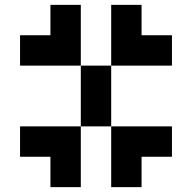

<svg xmlns="http://www.w3.org/2000/svg" viewBox="-20 -770 790 790"><path d="M312.5 -375H375V-312.5H312.5ZM375 -375H437.5V-312.5H375ZM375 -437.5H437.5V-375H375ZM312.5 -437.5H375V-375H312.5ZM250 -562.5H312.5V-500H250ZM250 -625H312.5V-562.5H250ZM250 -687.5H312.5V-625H250ZM250 -750H312.5V-687.5H250ZM187.5 -750H250V-687.5H187.5ZM187.5 -687.5H250V-625H187.5ZM125 -625H187.5V-562.5H125ZM187.5 -625H250V-562.5H187.5ZM187.5 -562.5H250V-500H187.5ZM125 -562.5H187.5V-500H125ZM62.5 -625H125V-562.5H62.5ZM62.5 -562.5H125V-500H62.5ZM250 -250H312.5V-187.5H250ZM187.5 -250H250V-187.5H187.5ZM187.5 -187.5H250V-125H187.5ZM187.5 -125H250V-62.5H187.5ZM187.5 -62.5H250V0H187.5ZM250 -62.5H312.5V0H250ZM250 -125H312.5V-62.5H250ZM250 -187.5H312.5V-125H250ZM125 -250H187.5V-187.5H125ZM62.5 -250H125V-187.5H62.5ZM62.5 -187.5H125V-125H62.5ZM125 -187.5H187.5V-125H125ZM437.5 -250H500V-187.5H437.5ZM437.5 -187.5H500V-125H437.5ZM437.5 -125H500V-62.5H437.5ZM437.5 -62.5H500V0H437.5ZM500 -62.5H562.5V0H500ZM500 -125H562.5V-62.5H500ZM500 -187.5H562.5V-125H500ZM500 -250H562.5V-187.5H500ZM625 -250H687.5V-187.5H625ZM625 -187.5H687.5V-125H625ZM562.5 -187.5H625V-125H562.5ZM562.5 -250H625V-187.5H562.5ZM437.5 -625H500V-562.5H437.5ZM437.5 -687.5H500V-625H437.5ZM437.5 -750H500V-687.5H437.5ZM500 -750H562.5V-687.5H500ZM500 -687.5H562.5V-625H500ZM500 -625H562.5V-562.5H500ZM500 -562.5H562.5V-500H500ZM437.5 -562.5H500V-500H437.5ZM562.5 -625H625V-562.5H562.5ZM625 -625H687.5V-562.5H625ZM625 -562.5H687.5V-500H625ZM562.5 -562.5H625V-500H562.5ZM312.5 -500H375V-437.5H312.5ZM375 -500H437.5V-437.5H375ZM312.5 -312.5H375V-250H312.5ZM375 -312.5H437.5V-250H375Z"/></svg>

Font: Yarndings 12
Style: Regular
Weight: 400
Designer: Sarah Cadigan-Fried
Version: Version 1.000; ttfautohint (v1.8.4.7-5d5b)